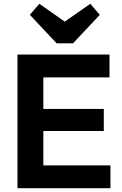

<svg xmlns="http://www.w3.org/2000/svg" viewBox="-20 -990 642 1010"><path d="M72 0V-703H208V0ZM172 0V-120H561V0ZM172 -301V-417H526V-301ZM172 -583V-703H556V-583ZM455 -970 505 -912 364 -762H278L137 -912L187 -970L368 -843H273Z"/></svg>

Font: Outfit Thin SemiBold
Style: Regular
Weight: 600
Version: Version 1.100;gftools[0.9.27]